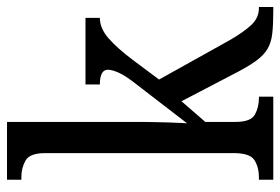

<svg xmlns="http://www.w3.org/2000/svg" viewBox="-146 -654 800 548"><g transform="rotate(-90 254.0 -380.0)"><path d="M15 0V-41H23Q50 -41 70.5 -53.5Q91 -66 91 -113V-651Q91 -695 70 -707Q49 -719 23 -719H15V-760H180V-375Q180 -361 179.5 -340.5Q179 -320 178.5 -298.5Q178 -277 177 -262Q176 -247 176 -246L283 -385Q311 -420 320 -440Q329 -460 329 -472Q329 -495 287 -495V-536H477V-495Q447 -495 418.5 -470Q390 -445 357 -401L301 -326L413 -125Q436 -85 456.5 -63Q477 -41 505 -41H508V0H496Q457 0 431.5 -3Q406 -6 388.5 -16.5Q371 -27 356 -47Q341 -67 323 -101L239 -262L180 -194V-108Q180 -64 201 -52.5Q222 -41 248 -41H252V0Z"/></g></svg>

Font: Noto Serif Myanmar Cond
Style: Regular
Weight: 400
Width: 3
Designer: Ben Mitchell and the Monotype Design Team
Foundry: Monotype Imaging Inc.
Version: Version 2.106; ttfautohint (v1.8.4.7-5d5b)